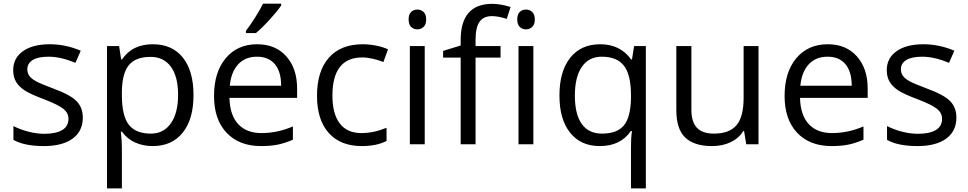

<svg xmlns="http://www.w3.org/2000/svg" viewBox="-20 -786 5276 1046"><path d="M431.2 -146Q431.2 -71.3 375.5 -30.8Q319.8 9.8 219.2 9.8Q112.8 9.8 53.2 -23.9V-99.1Q91.8 -79.6 136 -68.4Q180.2 -57.1 221.2 -57.1Q284.7 -57.1 318.8 -77.4Q353 -97.7 353 -139.2Q353 -170.4 325.9 -192.6Q298.8 -214.8 220.2 -245.1Q145.5 -272.9 114 -293.7Q82.5 -314.5 67.1 -340.8Q51.8 -367.2 51.8 -403.8Q51.8 -469.2 105 -507.1Q158.2 -544.9 251 -544.9Q337.4 -544.9 419.9 -509.8L391.1 -443.8Q310.5 -477.1 245.1 -477.1Q187.5 -477.1 158.2 -459Q128.9 -440.9 128.9 -409.2Q128.9 -387.7 139.9 -372.6Q150.9 -357.4 175.3 -343.8Q199.7 -330.1 269 -304.2Q364.3 -269.5 397.7 -234.4Q431.2 -199.2 431.2 -146Z M812 9.8Q759.8 9.8 716.6 -9.5Q673.3 -28.8 644 -68.8H638.2Q644 -22 644 20V240.2H563V-535.2H628.9L640.1 -461.9H644Q675.3 -505.9 716.8 -525.4Q758.3 -544.9 812 -544.9Q918.5 -544.9 976.3 -472.2Q1034.2 -399.4 1034.2 -268.1Q1034.2 -136.2 975.3 -63.2Q916.5 9.8 812 9.8ZM800.3 -476.1Q718.3 -476.1 681.6 -430.7Q645 -385.3 644 -286.1V-268.1Q644 -155.3 681.6 -106.7Q719.2 -58.1 802.2 -58.1Q871.6 -58.1 910.9 -114.3Q950.2 -170.4 950.2 -269Q950.2 -369.1 910.9 -422.6Q871.6 -476.1 800.3 -476.1Z M1401.9 9.8Q1283.2 9.8 1214.6 -62.5Q1146 -134.8 1146 -263.2Q1146 -392.6 1209.7 -468.8Q1273.4 -544.9 1380.9 -544.9Q1481.4 -544.9 1540 -478.8Q1598.6 -412.6 1598.6 -304.2V-252.9H1230Q1232.4 -158.7 1277.6 -109.9Q1322.8 -61 1404.8 -61Q1491.2 -61 1575.7 -97.2V-24.9Q1532.7 -6.3 1494.4 1.7Q1456.1 9.8 1401.9 9.8ZM1379.9 -477.1Q1315.4 -477.1 1277.1 -435.1Q1238.8 -393.1 1231.9 -318.8H1511.7Q1511.7 -395.5 1477.5 -436.3Q1443.4 -477.1 1379.9 -477.1ZM1319.8 -618.2Q1343.3 -648.4 1370.4 -691.4Q1397.5 -734.4 1413.1 -766.1H1511.7V-755.9Q1490.2 -724.1 1447.8 -677.7Q1405.3 -631.3 1374 -606H1319.8Z M1950.7 9.8Q1834.5 9.8 1770.8 -61.8Q1707 -133.3 1707 -264.2Q1707 -398.4 1771.7 -471.7Q1836.4 -544.9 1956.1 -544.9Q1994.6 -544.9 2033.2 -536.6Q2071.8 -528.3 2093.8 -517.1L2068.8 -448.2Q2042 -459 2010.3 -466.1Q1978.5 -473.1 1954.1 -473.1Q1791 -473.1 1791 -265.1Q1791 -166.5 1830.8 -113.8Q1870.6 -61 1948.7 -61Q2015.6 -61 2085.9 -89.8V-18.1Q2032.2 9.8 1950.7 9.8Z M2293.9 0H2212.9V-535.2H2293.9ZM2206.1 -680.2Q2206.1 -708 2219.7 -720.9Q2233.4 -733.9 2253.9 -733.9Q2273.4 -733.9 2287.6 -720.7Q2301.8 -707.5 2301.8 -680.2Q2301.8 -652.8 2287.6 -639.4Q2273.4 -626 2253.9 -626Q2233.4 -626 2219.7 -639.4Q2206.1 -652.8 2206.1 -680.2Z M2707 -472.2H2570.8V0H2489.7V-472.2H2394V-508.8L2489.7 -538.1V-567.9Q2489.7 -765.1 2662.1 -765.1Q2704.6 -765.1 2761.7 -748L2740.7 -683.1Q2693.8 -698.2 2660.6 -698.2Q2614.7 -698.2 2592.8 -667.7Q2570.8 -637.2 2570.8 -569.8V-535.2H2707ZM2885.7 0H2804.7V-535.2H2885.7ZM2797.9 -680.2Q2797.9 -708 2811.5 -720.9Q2825.2 -733.9 2845.7 -733.9Q2865.2 -733.9 2879.4 -720.7Q2893.6 -707.5 2893.6 -680.2Q2893.6 -652.8 2879.4 -639.4Q2865.2 -626 2845.7 -626Q2825.2 -626 2811.5 -639.4Q2797.9 -652.8 2797.9 -680.2Z M3259.8 -58.1Q3340.8 -58.1 3377.9 -101.6Q3415 -145 3417.5 -248V-266.1Q3417.5 -378.4 3379.4 -427.7Q3341.3 -477.1 3258.8 -477.1Q3187.5 -477.1 3149.7 -421.6Q3111.8 -366.2 3111.8 -265.1Q3111.8 -164.1 3149.2 -111.1Q3186.5 -58.1 3259.8 -58.1ZM3247.6 9.8Q3144 9.8 3085.9 -63Q3027.8 -135.7 3027.8 -266.1Q3027.8 -397.5 3086.4 -471.2Q3145 -544.9 3249.5 -544.9Q3359.4 -544.9 3418.5 -461.9H3422.9L3434.6 -535.2H3498.5V240.2H3417.5V11.2Q3417.5 -37.6 3422.9 -71.8H3416.5Q3360.4 9.8 3247.6 9.8Z M3746.6 -535.2V-188Q3746.6 -122.6 3776.4 -90.3Q3806.2 -58.1 3869.6 -58.1Q3953.6 -58.1 3992.4 -104Q4031.2 -149.9 4031.2 -253.9V-535.2H4112.3V0H4045.4L4033.7 -71.8H4029.3Q4004.4 -32.2 3960.2 -11.2Q3916 9.8 3859.4 9.8Q3761.7 9.8 3713.1 -36.6Q3664.6 -83 3664.6 -185.1V-535.2Z M4510.3 9.8Q4391.6 9.8 4323 -62.5Q4254.4 -134.8 4254.4 -263.2Q4254.4 -392.6 4318.1 -468.8Q4381.8 -544.9 4489.3 -544.9Q4589.8 -544.9 4648.4 -478.8Q4707 -412.6 4707 -304.2V-252.9H4338.4Q4340.8 -158.7 4386 -109.9Q4431.2 -61 4513.2 -61Q4599.6 -61 4684.1 -97.2V-24.9Q4641.1 -6.3 4602.8 1.7Q4564.5 9.8 4510.3 9.8ZM4488.3 -477.1Q4423.8 -477.1 4385.5 -435.1Q4347.2 -393.1 4340.3 -318.8H4620.1Q4620.1 -395.5 4585.9 -436.3Q4551.8 -477.1 4488.3 -477.1Z M5190.4 -146Q5190.4 -71.3 5134.8 -30.8Q5079.1 9.8 4978.5 9.8Q4872.1 9.8 4812.5 -23.9V-99.1Q4851.1 -79.6 4895.3 -68.4Q4939.5 -57.1 4980.5 -57.1Q5043.9 -57.1 5078.1 -77.4Q5112.3 -97.7 5112.3 -139.2Q5112.3 -170.4 5085.2 -192.6Q5058.1 -214.8 4979.5 -245.1Q4904.8 -272.9 4873.3 -293.7Q4841.8 -314.5 4826.4 -340.8Q4811 -367.2 4811 -403.8Q4811 -469.2 4864.3 -507.1Q4917.5 -544.9 5010.3 -544.9Q5096.7 -544.9 5179.2 -509.8L5150.4 -443.8Q5069.8 -477.1 5004.4 -477.1Q4946.8 -477.1 4917.5 -459Q4888.2 -440.9 4888.2 -409.2Q4888.2 -387.7 4899.2 -372.6Q4910.2 -357.4 4934.6 -343.8Q4959 -330.1 5028.3 -304.2Q5123.5 -269.5 5157 -234.4Q5190.4 -199.2 5190.4 -146Z"/></svg>

Font: HunimalSansv1.5
Style: Regular
Weight: 400
Foundry: Ascender Corporation
Version: Version 1.10